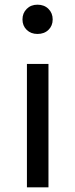

<svg xmlns="http://www.w3.org/2000/svg" viewBox="-20 -800 322 820"><path d="M187 -527V0H95V-527ZM140 -780Q169 -780 187 -762Q205 -744 205 -717Q205 -690 187 -672.5Q169 -655 140 -655Q112 -655 94 -672.5Q76 -690 76 -717Q76 -744 94 -762Q112 -780 140 -780Z"/></svg>

Font: Firava
Style: Regular
Weight: 400
Designer: Carrois Corporate & Edenspiekermann AG
Foundry: Greg Finn Gibson
Version: Version 5.000